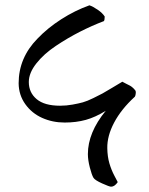

<svg xmlns="http://www.w3.org/2000/svg" viewBox="-20 -683 558 719"><path d="M49.8 -371.1Q49.8 -466.3 120.1 -538.1Q158.2 -578.1 209.2 -610.8Q260.3 -643.6 314.9 -663.1Q328.1 -658.7 345.9 -646.5Q363.8 -634.3 372.1 -621.1Q372.1 -608.4 369.1 -604Q324.2 -586.9 279.1 -564Q233.9 -541 189 -511Q144 -481 116 -445.3Q87.9 -409.7 87.9 -376Q87.9 -336.4 117.2 -311.8Q146.5 -287.1 205.1 -287.1Q228.5 -287.1 251.5 -291.3Q274.4 -295.4 290.3 -299.8Q306.2 -304.2 329.6 -315.7Q353 -327.1 363.8 -333Q374.5 -338.9 401.6 -355.2Q428.7 -371.6 438 -377Q444.3 -373.5 453.1 -369.1Q461.9 -364.7 466.6 -362.3Q471.2 -359.9 477.1 -354.7Q482.9 -349.6 487.8 -342.8Q489.3 -337.9 488 -330.6Q486.8 -323.2 484.9 -320.8Q434.1 -274.4 407.5 -224.1Q380.9 -173.8 381.8 -127.9Q382.3 -96.7 389.6 -71.5Q397 -46.4 408.4 -24.9Q419.9 -3.4 420.9 -1Q409.2 16.1 396 16.1Q389.6 16.1 362.5 3.9Q335.4 -8.3 330.1 -17.1Q323.7 -27.3 316.4 -55.7Q309.1 -84 309.1 -106Q309.1 -186.5 376 -268.1Q337.4 -244.1 301.3 -234.1Q265.1 -224.1 222.2 -224.1Q176.8 -224.1 137.9 -241.5Q99.1 -258.8 74.7 -293Q50.3 -327.1 49.8 -371.1Z"/></svg>

Font: Crimson
Style: Roman
Weight: 400
Version: Version 0.8